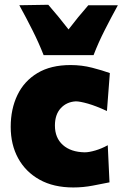

<svg xmlns="http://www.w3.org/2000/svg" viewBox="-20 -794 526 825"><path d="M295 11.5Q210 11.5 150 -22Q90 -55.5 58 -114Q26 -172.5 26 -249Q26 -325.5 54.8 -385.5Q83.5 -445.5 140.8 -480Q198 -514.5 283.5 -514.5Q331.5 -514.5 376 -503Q420.5 -491.5 452 -480L439.5 -317Q392 -339 357.5 -348.8Q323 -358.5 306 -358.5Q266.5 -356.5 241.2 -329.2Q216 -302 216 -254.5Q216 -201.5 250.2 -171Q284.5 -140.5 344 -139.5Q362.5 -139.5 389.8 -147.5Q417 -155.5 443 -170L450.5 -10.5Q420.5 -4.5 379 3.5Q337.5 11.5 295 11.5ZM167.5 -557Q146.5 -610.5 119.5 -664.2Q92.5 -718 63 -771.5L187.5 -773.5Q232 -722.5 274.5 -667.5Q314 -719.5 359.5 -771.5H486.5Q457 -718 429.8 -664.2Q402.5 -610.5 382 -557Z"/></svg>

Font: Commissioner Flair ExtraBold
Style: Regular
Weight: 800
Designer: Kostas Bartsokas
Foundry: Kostas Bartsokas
Version: Version 1.000; ttfautohint (v1.8.3)